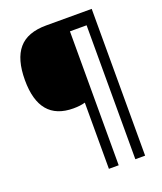

<svg xmlns="http://www.w3.org/2000/svg" viewBox="-159 -861 918 1090"><g transform="rotate(-20 300.0 -316.5)"><path d="M526.9 127H467.8V-682.1H367.2V127H308.1V-272.9Q278.3 -264.2 236.8 -264.2Q32.2 -264.2 32.2 -508.8Q32.2 -635.3 85.2 -697.5Q138.2 -759.8 252 -759.8H526.9Z"/></g></svg>

Font: WenQuanYi Micro Hei Mono
Style: Regular
Weight: 400
Foundry: Ascender Corporation
Version: Version 0.2.0-beta